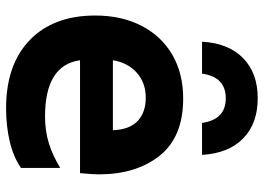

<svg xmlns="http://www.w3.org/2000/svg" viewBox="-138 -715 867 631"><g transform="rotate(90 295.5 -399.5)"><path d="M31 -279Q31 -365 64.5 -430.5Q98 -496 159.5 -532Q221 -568 304 -568Q430 -568 491.5 -491Q553 -414 553 -291Q553 -271 549 -229H178Q194 -114 363 -114Q410 -114 450.5 -126.5Q491 -139 532 -164V-35Q496 -10 445 2Q394 14 336 14Q192 14 111.5 -64Q31 -142 31 -279ZM408 -337Q406 -391 378 -418Q350 -445 301 -445Q252 -445 219 -415.5Q186 -386 178 -337ZM303 -813Q386 -813 435 -765Q484 -717 489 -630H384Q373 -708 303 -708Q233 -708 222 -630H117Q122 -717 171 -765Q220 -813 303 -813Z"/></g></svg>

Font: Application
Style: Bold
Weight: 700
Designer: Wei Huang
Foundry: Wei Huang
Version: Version 0.012